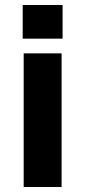

<svg xmlns="http://www.w3.org/2000/svg" viewBox="-20 -750 342 770"><path d="M71 -730V-595H231V-730ZM75 -536V0H227V-536Z"/></svg>

Font: Mission
Style: Bold
Weight: 700
Version: Version 1.000;FEAKit 1.0